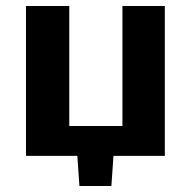

<svg xmlns="http://www.w3.org/2000/svg" viewBox="-20 -522 639 643"><path d="M532 0H360L353 101H246L239 0H67V-502H212V-100H390V-502H532Z"/></svg>

Font: cwTeXHei
Style: Medium
Weight: 500
Version: Version 1.17